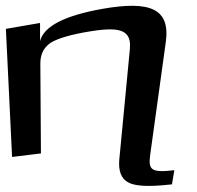

<svg xmlns="http://www.w3.org/2000/svg" viewBox="-75 -499 668 652"><path d="M435 27 488 -356C504 -471 433 -497 273 -469C143 -446 73 -409 61 -359V-421L-55 -401L-34 34L64 22L62 -284C62 -314 73 -337 96 -353C119 -368 165 -382 234 -393C265 -398 290 -400 309 -399C355 -396 370 -375 366 -332L330 44C327 80 336 106 358 119C380 133 427 136 499 128L509 127L517 79C439 88 428 79 435 27Z"/></svg>

Font: Gamestation Warped
Style: Regular
Weight: 400
Designer: Jonas Hecksher
Foundry: Jonas Hecksher, Playtypeª, e-types AS
Version: Version 1.003